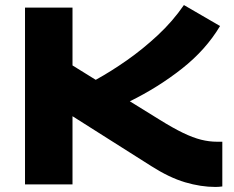

<svg xmlns="http://www.w3.org/2000/svg" viewBox="-20 -730 928 760"><path d="M833 10Q775 10 712.5 -8.5Q650 -27 578 -73L267 -270V0H79V-700H267V-471L359 -414Q419 -447 482.5 -491.5Q546 -536 605 -591Q664 -646 708 -710L851 -627Q795 -533 700.5 -458.5Q606 -384 494 -329L612 -256Q665 -223 704.5 -204Q744 -185 776 -177Q808 -169 839 -169Q844 -169 849 -169Q854 -169 860 -169V8Q853 9 846 9.5Q839 10 833 10Z"/></svg>

Font: Georama Extended
Style: Bold
Weight: 700
Width: 7
Designer: Jean-Baptiste Levee
Foundry: Production Type
Version: Version 1.000